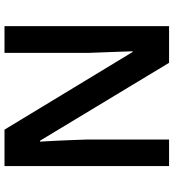

<svg xmlns="http://www.w3.org/2000/svg" viewBox="20 -774 754 833"><g transform="rotate(-90 396.5 -357.0)"><path d="M700 0H541L203 -560H199Q201 -530 202.5 -497Q204 -464 205.5 -429.5Q207 -395 208 -360V0H93V-714H251L588 -158H591Q590 -184 589 -217Q588 -250 586.5 -284.5Q585 -319 584 -351V-714H700Z"/></g></svg>

Font: Noto Sans Cham SemiBold
Style: Regular
Weight: 600
Version: Version 2.002